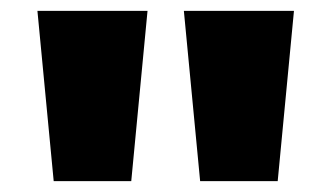

<svg xmlns="http://www.w3.org/2000/svg" viewBox="-20 -774 611 354"><path d="M252 -754 222 -440H79L49 -754ZM522 -754 492 -440H349L319 -754Z"/></svg>

Font: Geostar Fill
Style: Regular
Weight: 400
Designer: Joe Prince
Foundry: Joe Prince
Version: Version 1.002